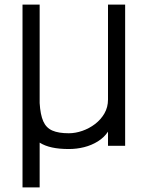

<svg xmlns="http://www.w3.org/2000/svg" viewBox="-20 -638 640 840"><path d="M78.5 182V-618H153.5V-187Q156.5 -136.5 169.2 -107.5Q182 -78.5 209 -66.8Q236 -55 281 -55Q310 -55 340.2 -65.5Q370.5 -76 396 -95.5Q421.5 -115 437 -142Q452.5 -169 452.5 -202.5V-618H527.5V0H452.5V-62Q435.5 -36.5 408.2 -19.5Q381 -2.5 348.2 5.8Q315.5 14 281 14Q239 14 207.8 7.2Q176.5 0.5 153.5 -14V182Z"/></svg>

Font: Victor Mono Thin
Style: Regular
Weight: 100
Monospace: yes
Designer: Rune Bjørnerås
Version: Version 1.561;gftools[0.9.30]